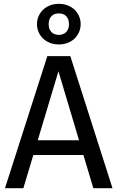

<svg xmlns="http://www.w3.org/2000/svg" viewBox="-20 -982 613 1002"><path d="M347 -689 567 0H467L285 -610L102 0H6L227 -689ZM407 -250 430 -173H139L162 -250ZM287 -962Q320 -962 346 -948Q372 -934 386.5 -909.5Q401 -885 401 -856Q401 -827 386.5 -802.5Q372 -778 346 -764Q320 -750 287 -750Q254 -750 228 -764Q202 -778 187.5 -802.5Q173 -827 173 -856Q173 -885 187.5 -909.5Q202 -934 228 -948Q254 -962 287 -962ZM287 -912Q262 -912 248 -897Q234 -882 234 -856Q234 -830 248 -815Q262 -800 287 -800Q311 -800 325.5 -815Q340 -830 340 -856Q340 -882 326 -897Q312 -912 287 -912Z"/></svg>

Font: Firava
Style: Regular
Weight: 400
Designer: Carrois Corporate & Edenspiekermann AG
Foundry: Greg Finn Gibson
Version: Version 5.000